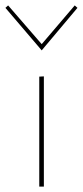

<svg xmlns="http://www.w3.org/2000/svg" viewBox="-31 -689 306 709"><path d="M-11 -660 -1 -669 123 -526 245 -669 255 -660 123 -503ZM114 -406 131 -407V0H114Z"/></svg>

Font: Ysabeau Infant Thin
Style: Regular
Weight: 200
Designer: Christian Thalmann (Catharsis Fonts)
Version: Version 0.003